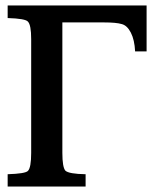

<svg xmlns="http://www.w3.org/2000/svg" viewBox="-20 -682 585 702"><path d="M516 -662V-494H474Q472 -536 458.5 -562.5Q445 -589 425 -594Q405 -600 361 -600H208V-123Q208 -71 219 -58Q232 -46 293 -45V0H8V-45Q40 -46 58.5 -49Q77 -52 82 -57Q94 -69 94 -123V-539Q94 -591 82 -603Q73 -614 8 -616V-662Z"/></svg>

Font: New Athena Unicode
Style: Bold
Weight: 700
Designer: J. Rusten 1997; rev. by R. Hancock 2001, 2002, rev. by D. Mastronarde 2002-2021
Foundry: Society for Classical Studies (formerly American Philological Association)
Version: Version 5.008